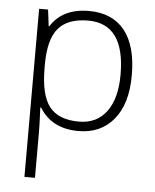

<svg xmlns="http://www.w3.org/2000/svg" viewBox="-52 -546 658 815"><g transform="rotate(5 276.5 -139.0)"><path d="M293.5 9.3Q179.7 9.3 127.4 -76.2H124L125.5 -38.1Q127.4 -4.4 127.4 35.2V223.1H82.5V-493.2H120.6L129.4 -422.9H131.8Q182.6 -502.4 294.4 -502.4Q394 -502.4 446.5 -437Q499 -371.6 499 -246.1Q499 -124.5 443.8 -57.6Q388.7 9.3 293.5 9.3ZM292.5 -30.8Q368.2 -30.8 409.7 -86.9Q451.2 -143.1 451.2 -244.6Q451.2 -461.4 294.4 -461.4Q208 -461.4 167.7 -414.1Q127.4 -366.7 127.4 -259.8V-245.1Q127.4 -129.9 166.3 -80.3Q205.1 -30.8 292.5 -30.8Z"/></g></svg>

Font: Bpm'online Open Sans Light
Style: Regular
Weight: 300
Foundry: Ascender Corporation
Version: Version 1.10